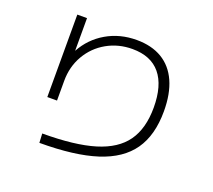

<svg xmlns="http://www.w3.org/2000/svg" viewBox="-125 -891 1188 1073"><g transform="rotate(20 469.0 -354.0)"><path d="M740.2 -383.8Q740.2 -515.1 683.8 -583.3Q627.4 -651.4 517.6 -651.4Q434.6 -651.4 366.2 -612.8Q297.9 -574.2 258.3 -506.1Q218.8 -438 218.8 -353.5V-236.3H161.1V-726.6H218.8V-532.2Q263.7 -614.3 343.3 -660.6Q422.9 -707 522.5 -707Q611.8 -707 674.1 -669.7Q736.3 -632.3 768.6 -560.1Q800.8 -487.8 800.8 -383.8Q800.8 -241.7 738.8 -153.1Q676.8 -64.5 546.4 -22.5Q416 19.5 207 19.5L204.1 -35.2Q397 -35.2 514.2 -70.8Q631.3 -106.4 685.8 -182.9Q740.2 -259.3 740.2 -383.8Z"/></g></svg>

Font: Pretendard JP Light
Style: Regular
Weight: 300
Designer: Base glyphs from Inter by Rasmus Andersson; Hangeul glyphs from Noto Sans CJK(Source Han Sans) by Jang Soo-young and Kan
Foundry: Kil Hyung-jin
Version: Version 1.309